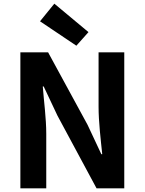

<svg xmlns="http://www.w3.org/2000/svg" viewBox="-20 -1026 789 1046"><path d="M91 0H232V-297C232 -382 219 -475 213 -555H218L293 -396L506 0H657V-741H517V-445C517 -361 529 -263 537 -186H532L457 -346L242 -741H91ZM396 -777 462 -851 276 -1006 198 -910Z"/></svg>

Font: Noto Sans JP
Style: Bold
Weight: 700
Designer: Ryoko NISHIZUKA 西塚涼子 (kana, bopomofo & ideographs); Paul D. Hunt (Latin, Greek & Cyrillic); Sandoll Communications 산돌커뮤니
Foundry: Adobe
Version: Version 2.004;hotconv 1.0.118;makeotfexe 2.5.65603